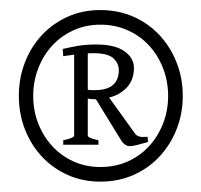

<svg xmlns="http://www.w3.org/2000/svg" viewBox="-20 -718 396 378"><path d="M339.8 -529.3Q339.8 -494.1 327.6 -463.4Q315.4 -432.6 293.9 -409.7Q272.5 -386.7 242.7 -373.5Q212.9 -360.4 177.7 -360.4Q142.6 -360.4 113.3 -373.5Q84 -386.7 62.5 -409.7Q41 -432.6 29.1 -463.4Q17.1 -494.1 17.1 -529.3Q17.1 -564.5 29.1 -595.2Q41 -626 62.5 -648.9Q84 -671.9 113.3 -685.1Q142.6 -698.2 177.7 -698.2Q212.9 -698.2 242.7 -685.1Q272.5 -671.9 293.9 -648.9Q315.4 -626 327.6 -595.2Q339.8 -564.5 339.8 -529.3ZM311 -529.3Q311 -558.1 301 -583.7Q291 -609.4 273.4 -628.4Q255.9 -647.5 231.4 -658.4Q207 -669.4 177.7 -669.4Q148.9 -669.4 124.8 -658.4Q100.6 -647.5 83 -628.4Q65.4 -609.4 55.4 -583.7Q45.4 -558.1 45.4 -529.3Q45.4 -500 55.4 -474.6Q65.4 -449.2 83 -430.2Q100.6 -411.1 124.8 -400.1Q148.9 -389.2 177.7 -389.2Q207 -389.2 231.4 -400.1Q255.9 -411.1 273.4 -430.2Q291 -449.2 301 -474.6Q311 -500 311 -529.3ZM104.5 -433.1V-441.9Q126 -446.3 126 -451.2V-610.4L104.5 -607.4L103.5 -621.6Q117.7 -625 133.3 -627.7Q148.9 -630.4 169.4 -630.4Q206.1 -630.4 224.9 -617.2Q243.7 -604 243.7 -584Q243.7 -561 230 -546.1Q216.3 -531.2 194.8 -525.9L245.1 -456.1Q248.5 -450.7 254.2 -449.2Q259.8 -447.8 270.5 -448.7L271.5 -438.5Q261.7 -435.5 251.2 -432.9Q240.7 -430.2 235.4 -430.2Q231 -430.2 226.6 -433.1Q222.2 -436 220.2 -439L168.9 -522.5H168Q160.6 -522.5 152.8 -523.9V-451.2Q152.8 -446.3 173.8 -441.9V-433.1ZM164.1 -613.3H158.2Q155.8 -613.3 152.8 -612.8V-541.5Q156.7 -540.5 159.2 -540.5H166Q190.9 -540.5 202.4 -550.8Q213.9 -561 213.9 -579.6Q213.9 -593.8 202.9 -603.5Q191.9 -613.3 164.1 -613.3Z"/></svg>

Font: Gentium Plus Afr
Style: Regular
Weight: 400
Designer: J. Victor Gaultney, Annie Olsen, Iska Routamaa, Becca Hirsbrunner
Foundry: SIL International
Version: Version 5.000